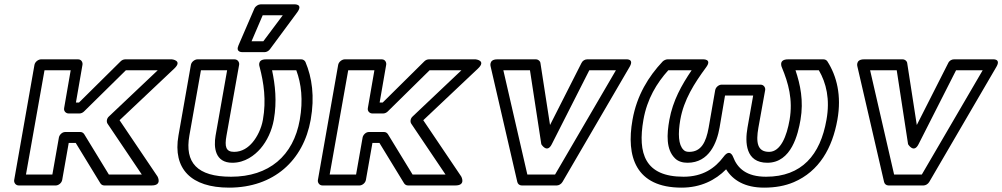

<svg xmlns="http://www.w3.org/2000/svg" viewBox="-20 -825 4594 880"><path d="M348 -220H279C264 -220 252 -206 250 -195L220 -25H99L184 -503H304L274 -330C271 -315 283 -305 294 -305H345C352 -305 360 -309 365 -314L557 -503H703L479 -291C469 -282 467 -267 473 -258L630 -25H479L366 -210C362 -216 356 -220 348 -220ZM327 -170 440 15C444 21 450 25 458 25H675C725 25 702 -16 702 -16L528 -274L779 -511C818 -548 768 -553 768 -553H554C547 -553 539 -550 533 -544L342 -355H328L358 -528C360 -539 353 -553 338 -553H168C157 -553 141 -543 138 -528L45 0C43 11 51 25 66 25H236C247 25 262 15 265 0L295 -170Z M1039 -15C883 -15 826 -80 848 -204L901 -503H1021L968 -203C959 -150 965 -79 1045 -79C1103 -79 1147 -113 1174 -144C1204 -179 1226 -226 1235 -276C1250 -361 1241 -436 1227 -503H1338C1361 -441 1370 -367 1354 -276C1325 -111 1213 -15 1039 -15ZM1404 -276C1423 -382 1410 -470 1380 -541C1377 -547 1370 -553 1361 -553H1199C1156 -553 1170 -518 1170 -518C1189 -445 1201 -366 1185 -276C1178 -236 1159 -198 1138 -173C1118 -149 1090 -129 1053 -129C1015 -129 1009 -153 1018 -203L1076 -528C1078 -539 1070 -553 1055 -553H885C874 -553 858 -543 855 -528L798 -204C771 -51 856 35 1030 35C1235 35 1371 -90 1404 -276ZM1184 -755H1276L1187 -636H1133ZM1174 -805C1164 -805 1151 -797 1146 -786L1073 -617C1059 -585 1089 -586 1092 -586H1193C1201 -586 1211 -591 1217 -599L1342 -768C1372 -809 1327 -805 1327 -805Z M1740 -220H1671C1656 -220 1644 -206 1642 -195L1612 -25H1491L1576 -503H1696L1666 -330C1663 -315 1675 -305 1686 -305H1737C1744 -305 1752 -309 1757 -314L1949 -503H2095L1871 -291C1861 -282 1859 -267 1865 -258L2022 -25H1871L1758 -210C1754 -216 1748 -220 1740 -220ZM1719 -170 1832 15C1836 21 1842 25 1850 25H2067C2117 25 2094 -16 2094 -16L1920 -274L2171 -511C2210 -548 2160 -553 2160 -553H1946C1939 -553 1931 -550 1925 -544L1734 -355H1720L1750 -528C1752 -539 1745 -553 1730 -553H1560C1549 -553 1533 -543 1530 -528L1437 0C1435 11 1443 25 1458 25H1628C1639 25 1654 15 1657 0L1687 -170Z M2509 -164 2681 -503H2803L2524 -25H2397L2287 -503H2409L2461 -164C2461 -164 2487 -120 2509 -164ZM2501 -252 2457 -536C2456 -545 2447 -553 2436 -553H2259C2218 -553 2229 -519 2229 -519L2351 9C2353 18 2361 25 2371 25H2532C2541 25 2552 19 2558 9L2866 -519C2888 -557 2849 -553 2849 -553H2671C2661 -553 2650 -547 2645 -536Z M3491 -15C3402 -15 3360 -53 3340 -106C3340 -106 3326 -147 3296 -106C3257 -54 3201 -15 3113 -15C2936 -15 2902 -121 2929 -276C2946 -372 2990 -444 3043 -503H3150C3104 -435 3064 -364 3048 -276C3036 -209 3032 -140 3074 -99C3088 -85 3109 -79 3131 -79C3231 -79 3266 -172 3278 -240L3303 -387H3432L3406 -240C3394 -172 3397 -79 3497 -79C3608 -79 3638 -212 3649 -276C3664 -363 3648 -438 3626 -503H3733C3767 -445 3785 -370 3768 -276C3740 -115 3655 -15 3491 -15ZM2879 -276C2849 -108 2893 35 3104 35C3191 35 3259 1 3308 -49C3339 1 3394 35 3482 35C3533 35 3578 27 3618 10C3735 -40 3795 -147 3818 -276C3838 -387 3815 -477 3772 -544C3768 -550 3761 -553 3754 -553H3592C3545 -553 3564 -515 3564 -515C3593 -445 3615 -369 3599 -276C3586 -201 3558 -129 3505 -129C3451 -129 3444 -172 3456 -240L3487 -412C3489 -423 3481 -437 3466 -437H3287C3276 -437 3261 -427 3258 -412L3228 -240C3216 -172 3193 -129 3139 -129C3126 -129 3119 -132 3113 -138C3089 -161 3087 -212 3098 -276C3114 -368 3163 -444 3216 -516C3246 -556 3201 -553 3201 -553H3039C3033 -553 3023 -549 3017 -543C2953 -475 2899 -389 2879 -276Z M4190 -164 4362 -503H4484L4205 -25H4078L3968 -503H4090L4142 -164C4142 -164 4168 -120 4190 -164ZM4182 -252 4138 -536C4137 -545 4128 -553 4117 -553H3940C3899 -553 3910 -519 3910 -519L4032 9C4034 18 4042 25 4052 25H4213C4222 25 4233 19 4239 9L4547 -519C4569 -557 4530 -553 4530 -553H4352C4342 -553 4331 -547 4326 -536Z"/></svg>

Font: Asimov
Style: XWidOuIt
Weight: 500
Designer: Google
Version: Version 2.000980; 2014